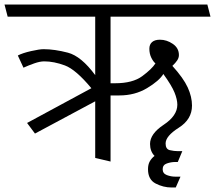

<svg xmlns="http://www.w3.org/2000/svg" viewBox="-31 -700 953 851"><path d="M654 -9Q644 -19 639 -32.5Q634 -46 634 -62Q634 -107 694.5 -147Q755 -187 755 -236Q755 -259 742.5 -290Q730 -321 693 -372Q675 -342 621 -309.5Q567 -277 498 -277H459V16L391 0V-251L124 -108L89 -155L374 -309Q305 -392 256.5 -410Q208 -428 165 -428Q146 -428 120.5 -419Q95 -410 73 -400L48 -454Q69 -465 106.5 -473.5Q144 -482 162 -482Q211 -482 270 -466.5Q329 -451 391 -367V-626H3L-11 -680H888L902 -626H459V-331H479Q557 -331 599.5 -362.5Q642 -394 658 -419Q648 -427 639.5 -444.5Q631 -462 631 -484Q631 -503 643 -513.5Q655 -524 678 -524Q708 -524 735 -505.5Q762 -487 762 -456Q762 -444 754.5 -432.5Q747 -421 733 -408Q782 -354 801 -312.5Q820 -271 820 -232Q820 -171 761.5 -134Q703 -97 703 -64Q703 -39 721.5 -34.5Q740 -30 759 -30H777L757 18H746Q727 18 708.5 24.5Q690 31 690 50Q690 69 708.5 76Q727 83 746 83H769L748 131H729Q693 131 659 113.5Q625 96 625 50Q625 29 633 15Q641 1 654 -9Z"/></svg>

Font: Palanquin Light
Style: Regular
Weight: 300
Designer: Pria Ravichandran
Version: Version 1.0.4